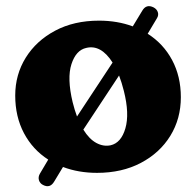

<svg xmlns="http://www.w3.org/2000/svg" viewBox="-20 -560 651 637"><path d="M122.5 53.5Q112.5 48.5 109.2 37.8Q106 27 112.5 16L140 -30.5Q88.5 -63.5 59.5 -118.2Q30.5 -173 30.5 -243Q30.5 -312.5 65.5 -368.8Q100.5 -425 163 -458.2Q225.5 -491.5 308.5 -491.5Q369.5 -491.5 420.5 -472.5L452 -524.5Q465.5 -547.5 489.5 -535.5Q500 -530 503.5 -520Q507 -510 501 -500L470 -448Q522 -415 551 -360.8Q580 -306.5 580 -237.5Q580 -166 545 -109.2Q510 -52.5 447.2 -19.5Q384.5 13.5 302 13.5Q240.5 13.5 189 -6L160 42Q146 66 122.5 53.5ZM221 -221Q227.5 -195 235.5 -173.5L353.5 -352.5Q315 -413 266 -401Q232 -393.5 217 -347Q202 -300.5 221 -221ZM347 -78Q382 -86 396 -134.2Q410 -182.5 391 -258Q384 -286 375 -309.5L256.5 -130Q276 -98.5 299.5 -85.8Q323 -73 347 -78Z"/></svg>

Font: Fraunces 9pt SuperSoft
Style: Bold
Weight: 700
Version: Version 1.000;[b76b70a41]